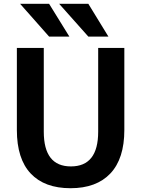

<svg xmlns="http://www.w3.org/2000/svg" viewBox="-20 -983 745 1013"><path d="M239 -963 346 -790H239L86 -963ZM446 -963 552 -790H446L292 -963ZM211 -730V-288Q211 -105 354 -105Q498 -105 498 -288V-730H636V-297Q636 -146 562.5 -68Q489 10 352 10Q215 10 142 -67.5Q69 -145 69 -297V-730Z"/></svg>

Font: M PLUS 1p
Style: Bold
Weight: 700
Version: Version 1.062